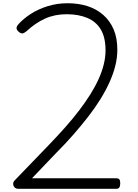

<svg xmlns="http://www.w3.org/2000/svg" viewBox="-20 -1168 854 1188"><path d="M91 0Q79 0 70.5 -8.5Q62 -17 61.5 -29.5Q61 -42 71 -52L286 -275Q338 -329 384.5 -381.5Q431 -434 469.5 -484.5Q508 -535 538.5 -583.5Q569 -632 590 -678.5Q611 -725 622 -769.5Q633 -814 633 -856Q633 -936 604 -985Q575 -1034 520.5 -1057Q466 -1080 392 -1080Q319 -1080 259 -1053Q199 -1026 143 -974Q130 -963 119 -961.5Q108 -960 95 -972Q81 -985 82.5 -996Q84 -1007 93 -1017Q124 -1052 170.5 -1082Q217 -1112 275.5 -1130Q334 -1148 399 -1148Q464 -1148 520 -1130.5Q576 -1113 618 -1076.5Q660 -1040 683 -986.5Q706 -933 706 -860Q706 -811 693.5 -761Q681 -711 657.5 -659Q634 -607 600.5 -553Q567 -499 524.5 -444.5Q482 -390 433.5 -334.5Q385 -279 329 -223L178 -65H701Q712 -65 718 -58.5Q724 -52 724 -35Q724 -18 719 -9Q714 0 701 0Z"/></svg>

Font: Playwrite CL Light
Style: Regular
Weight: 300
Designer: Veronika Burian, José Scaglione
Foundry: TypeTogether
Version: Version 1.002